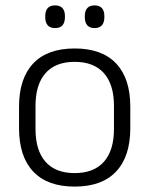

<svg xmlns="http://www.w3.org/2000/svg" viewBox="-20 -679 553 711"><path d="M256.5 12Q155.5 12 103 -43.8Q50.5 -99.5 50.5 -204.5V-284Q50.5 -388.5 103 -444Q155.5 -499.5 256.5 -499.5Q357.5 -499.5 410 -444Q462.5 -388.5 462.5 -284V-204.5Q462.5 -99.5 410 -43.8Q357.5 12 256.5 12ZM256.5 -38Q327.5 -38 364.8 -80Q402 -122 402 -201V-287.5Q402 -366 364.8 -408Q327.5 -450 256.5 -450Q185.5 -450 148.5 -408Q111.5 -366 111.5 -287.5V-201Q111.5 -122 148.5 -80Q185.5 -38 256.5 -38ZM184 -575Q165.5 -575 156.5 -585.5Q147.5 -596 147.5 -616V-619Q147.5 -638.5 156.5 -648.8Q165.5 -659 184 -659Q202.5 -659 211.5 -648.8Q220.5 -638.5 220.5 -619V-616Q220.5 -596 211.5 -585.5Q202.5 -575 184 -575ZM330 -575Q312 -575 303 -585.5Q294 -596 294 -616V-619Q294 -638.5 303 -648.8Q312 -659 330 -659Q348.5 -659 357.5 -648.8Q366.5 -638.5 366.5 -619V-616Q366.5 -596 357.5 -585.5Q348.5 -575 330 -575Z"/></svg>

Font: Anek Tamil Medium Light
Style: Regular
Weight: 300
Version: Version 1.003